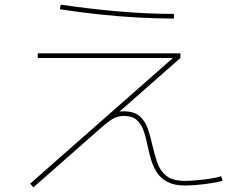

<svg xmlns="http://www.w3.org/2000/svg" viewBox="-20 -780 1040 828"><path d="M124 28 110 12 744 -546 748 -530H143V-550H758V-530L474 -280L470 -292Q489 -300 512 -300Q559 -300 583 -278.5Q607 -257 618 -223.5Q629 -190 637 -154Q646 -115 658 -79.5Q670 -44 697 -22Q724 0 778 0Q797 0 826.5 -2.5Q856 -5 886 -9.5Q916 -14 934 -20L940 0Q921 5 890 10Q859 15 828.5 17.5Q798 20 778 20Q732 20 703 5Q674 -10 657.5 -35Q641 -60 632 -90Q623 -120 617 -149Q610 -185 600 -214.5Q590 -244 570.5 -262Q551 -280 512 -280Q490 -280 470 -269.5Q450 -259 416 -229ZM730 -700Q655 -700 573.5 -704.5Q492 -709 407.5 -718Q323 -727 238 -740L242 -760Q370 -741 494.5 -730.5Q619 -720 730 -720Z"/></svg>

Font: M PLUS 1 Code Thin
Style: Regular
Weight: 250
Designer: Coji Morishita
Foundry: UNDERFOREST DESIGN
Version: Version 1.002